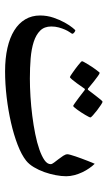

<svg xmlns="http://www.w3.org/2000/svg" viewBox="150 -566 434 775"><g transform="rotate(90 367.5 -178.0)"><path d="M690.9 -227.5Q690.9 -208.5 686.5 -185.3Q682.1 -162.1 674.1 -139.4Q666 -116.7 654.3 -97.2Q642.6 -77.6 627.9 -65.9Q604.5 -47.4 564 -31.7Q523.4 -16.1 474.4 -4.9Q425.3 6.3 371.6 12.7Q317.9 19 267.6 19Q214.8 19 173.1 9.5Q131.3 0 102.3 -18.1Q73.2 -36.1 57.6 -62.5Q42 -88.9 42 -122.1Q42 -150.4 50.8 -176.3Q59.6 -202.1 70.6 -221.7Q81.5 -241.2 91.1 -252.9Q100.6 -264.6 102.1 -264.6Q104.5 -264.6 110.1 -260.7Q115.7 -256.8 115.7 -252V-251.5Q115.7 -251 115.2 -250.5Q113.8 -248 108.9 -241Q104 -233.9 99.1 -222.9Q94.2 -211.9 90.3 -197.8Q86.4 -183.6 86.4 -167.5Q86.4 -139.6 103 -122.8Q119.6 -106 148.2 -96.7Q176.8 -87.4 215.1 -84.2Q253.4 -81.1 296.4 -81.1Q330.6 -81.1 369.4 -83.5Q408.2 -85.9 446.8 -90.8Q485.4 -95.7 520.5 -102.8Q555.7 -109.9 582.8 -119.4Q609.9 -128.9 626 -140.1Q642.1 -151.4 642.1 -165Q642.1 -170.4 635.7 -178.7Q629.4 -187 622.1 -196.5Q614.7 -206.1 608.4 -215.6Q602.1 -225.1 602.1 -232.9Q602.1 -236.3 604.5 -245.1Q606.9 -253.9 610.8 -265.4Q614.7 -276.9 619.4 -289.6Q624 -302.2 628.4 -313.2Q632.8 -324.2 636 -332.3Q639.2 -340.3 640.6 -342.8Q649.4 -334 658.4 -321Q667.5 -308.1 674.8 -292.7Q682.1 -277.3 686.5 -260.5Q690.9 -243.7 690.9 -227.5ZM390.1 -374.5Q393.1 -374.5 403.3 -367.7Q413.6 -360.8 424.8 -352.3Q436 -343.8 444.8 -335.7Q453.6 -327.6 453.6 -325.7Q453.6 -323.7 450.7 -317.9Q447.8 -312 443.1 -304.2Q438.5 -296.4 432.9 -287.8Q427.2 -279.3 422.1 -272.2Q417 -265.1 412.8 -260.5Q408.7 -255.9 407.2 -255.9Q405.3 -255.9 395.8 -262.7Q386.2 -269.5 375 -277.8L345.7 -300.3Q342.8 -303.2 339.4 -303.2Q337.9 -303.2 335.4 -298.8Q324.2 -283.2 315.4 -270.5Q307.6 -259.8 300.3 -251.2Q293 -242.7 290.5 -242.7Q289.6 -242.7 284.4 -245.8Q279.3 -249 272 -254.2Q264.6 -259.3 256.8 -265.1Q249 -271 242.2 -276.4Q235.4 -281.7 231 -285.9Q226.6 -290 226.6 -291.5Q226.6 -293.5 229.7 -299.3Q232.9 -305.2 237.8 -313.2Q242.7 -321.3 248.3 -330.1Q253.9 -338.9 259.3 -345.9Q264.6 -353 268.6 -357.9Q272.5 -362.8 273.4 -362.8Q276.9 -362.8 286.6 -355.7Q296.4 -348.6 307.1 -340.3Q319.8 -330.6 334 -318.4Q336.9 -314.9 339.4 -314.9Q340.8 -314.9 342 -315.9Q343.3 -316.9 345.7 -320.3Q356.9 -335 366.2 -347.2Q374 -357.4 381.1 -366Q388.2 -374.5 390.1 -374.5Z"/></g></svg>

Font: Scheherazade
Style: Bold
Weight: 700
Version: Version 2.100 (build 932/914)